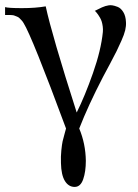

<svg xmlns="http://www.w3.org/2000/svg" viewBox="-30 -506 545 756"><path d="M466 -419Q467 -404 463 -387Q459 -370 448 -345.5Q437 -321 429 -304.5Q421 -288 402.5 -253.5Q384 -219 375 -202Q317 -90 282 0Q307 60 308 127Q308 170 297.5 200Q287 230 264 230Q240 230 225.5 206.5Q211 183 210 136Q209 110 211.5 86Q214 62 216.5 50.5Q219 39 224.5 20Q230 1 230 0Q96 -362 63 -415Q59 -422 54 -427Q49 -432 45.5 -435.5Q42 -439 36 -441Q30 -443 27 -444.5Q24 -446 17 -446.5Q10 -447 8.5 -447Q7 -447 -1 -447Q-9 -447 -10 -447V-478Q3 -474 56.5 -474Q110 -474 150 -481Q174 -369 272 -63Q304 -127 336 -218Q368 -309 375 -380Q376 -391 374.5 -402Q373 -413 370.5 -421Q368 -429 364 -436Q360 -443 356.5 -448Q353 -453 350 -456.5Q347 -460 345 -462L343 -463Q344 -463 351 -467Q358 -471 371.5 -477Q385 -483 398 -485Q404 -486 412 -485Q420 -484 433 -479Q446 -474 455.5 -458.5Q465 -443 466 -419Z"/></svg>

Font: GFS Artemisia
Style: Regular
Weight: 400
Designer: Takis Katsoulidis and George D. Matthiopoulos
Foundry: Takis Katsoulidis and George D. Matthiopoulos
Version: Version 1.0